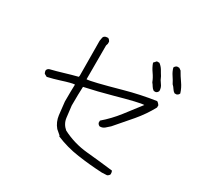

<svg xmlns="http://www.w3.org/2000/svg" viewBox="-185 -1064 1370 1333"><g transform="rotate(30 500.0 -397.5)"><path d="M785 52Q685 47 587.5 33Q490 19 403 -18L402 -24L366 -55Q334 -93 327.5 -144Q321 -195 316 -247Q316 -342 318 -384Q296 -384 216 -358Q169 -343 121 -332L99 -344Q92 -356 92 -368Q96 -383 112 -388Q161 -400 212 -415.5Q263 -431 314 -444L316 -454L314 -733L318 -756Q321 -780 355 -780Q366 -776 374 -760V-743L369 -727V-456Q403 -456 625 -518Q747 -552 870 -570Q881 -564 891 -549V-531Q851 -457 795 -391L681 -259Q666 -245 650 -231.5Q634 -218 612 -218Q598 -223 593 -237V-254Q655 -307 706.5 -373Q758 -439 806 -502Q771 -502 585 -450Q481 -421 374 -398Q371 -342 371 -247Q376 -201 382 -154.5Q388 -108 425 -77Q520 -28 626.5 -18Q733 -8 839 5Q844 14 844 31Q843 36 837 42Q831 48 825 50ZM962 -677H947Q934 -685 925.5 -699Q917 -713 904 -725Q891 -751 874.5 -775Q858 -799 850 -828Q856 -842 870 -847H887L904 -835Q923 -801 946.5 -768Q970 -735 982 -696Q977 -682 962 -677ZM829 -619H814Q800 -628 792.5 -641Q785 -654 775 -666Q764 -696 743 -725.5Q722 -755 711 -787L730 -808H750Q769 -794 782 -773Q788 -761 794.5 -751.5Q801 -742 806 -733Q816 -707 832 -686.5Q848 -666 848 -638Q842 -623 829 -619Z"/></g></svg>

Font: Yozai
Style: Regular
Weight: 400
Designer: LXGW / Y.OzVox
Foundry: LXGW / Y.OzVox
Version: Version 0.861;October 22, 2024